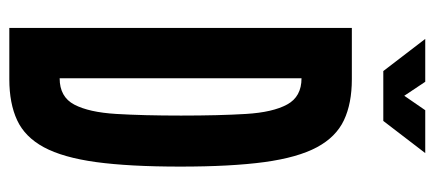

<svg xmlns="http://www.w3.org/2000/svg" viewBox="-280 -652 932 412"><g transform="rotate(90 186.0 -446.0)"><path d="M40 0V-735H150Q202 -735 238 -718Q274 -701 296 -660Q318 -619 327.8 -547.5Q337.5 -476 337.5 -367Q337.5 -257.5 327.8 -186.2Q318 -115 296 -74.2Q274 -33.5 238 -16.8Q202 0 150 0ZM148 -108Q188 -108 204.5 -139.5Q221 -171 224.5 -229.5Q228 -288 228 -368.5Q228 -450 224.5 -507.8Q221 -565.5 204.2 -596.2Q187.5 -627 148 -627ZM132.5 -802.5 63.5 -892.5H155.5L185.5 -847.5L216.5 -892.5H308.5L239.5 -802.5Z"/></g></svg>

Font: League Gothic
Style: Regular
Weight: 400
Designer: The League of Moveable Type
Version: Version 2.001